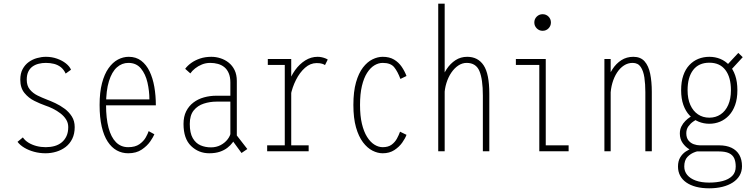

<svg xmlns="http://www.w3.org/2000/svg" viewBox="-20 -820 4090 1041"><path d="M227 11Q195 11 165.2 3Q135.5 -5 112 -19Q88.5 -33 75 -51L104 -75Q115.5 -58 134.8 -46.2Q154 -34.5 178 -28.2Q202 -22 228 -22Q253.5 -22 275.8 -28.2Q298 -34.5 314.5 -48Q331 -61.5 340.5 -82Q350 -102.5 350 -131Q350 -154 338.2 -172.5Q326.5 -191 307.5 -205.5Q288.5 -220 266.8 -230.8Q245 -241.5 225 -248Q198 -257.5 166.5 -273Q135 -288.5 112.5 -316Q90 -343.5 90 -388Q90 -422 102.8 -445.5Q115.5 -469 136 -483.8Q156.5 -498.5 181 -505.2Q205.5 -512 229 -512Q261 -512 289.2 -502Q317.5 -492 337.5 -476Q357.5 -460 365 -442L336 -421Q326 -443 309.8 -455.8Q293.5 -468.5 272.8 -473.8Q252 -479 229 -479Q208 -479 189.2 -474.2Q170.5 -469.5 156 -459Q141.5 -448.5 133.2 -431Q125 -413.5 125 -388Q125 -355 141.8 -334.8Q158.5 -314.5 183.5 -302.2Q208.5 -290 232 -281Q253.5 -273 279.8 -260.8Q306 -248.5 330 -230.8Q354 -213 369.5 -188.5Q385 -164 385 -131Q385 -94.5 371.8 -67.5Q358.5 -40.5 336 -23.2Q313.5 -6 285.2 2.5Q257 11 227 11Z M543 -281H790Q790 -327 779.5 -372.8Q769 -418.5 744 -448.8Q719 -479 676 -479Q641 -479 613.8 -454.8Q586.5 -430.5 570.8 -380Q555 -329.5 555 -251Q555 -178.5 568.5 -127.2Q582 -76 608.8 -49Q635.5 -22 675 -22Q713 -22 736 -38.2Q759 -54.5 770.5 -75.2Q782 -96 786 -109L817 -92Q811.5 -78 794.8 -53.5Q778 -29 748.5 -9Q719 11 675 11Q641.5 11 613.2 -4.5Q585 -20 564 -52Q543 -84 531.5 -133.5Q520 -183 520 -251Q520 -319.5 533 -369Q546 -418.5 568.5 -450.2Q591 -482 619.2 -497Q647.5 -512 678 -512Q717.5 -512 745.5 -490.8Q773.5 -469.5 791 -433Q808.5 -396.5 816.8 -349Q825 -301.5 825 -249H543Z M1289.5 9.5 1232.5 -68.5 1250 -103.5 1321 -12ZM1232 -105 1257 -74Q1251.5 -61.5 1240.8 -46.8Q1230 -32 1213 -18.8Q1196 -5.5 1171.8 2.8Q1147.5 11 1114.5 11Q1057 11 1016 -28.5Q975 -68 975 -148Q975 -188 989.5 -216.8Q1004 -245.5 1028.8 -264.2Q1053.5 -283 1085.8 -292Q1118 -301 1153 -301H1237V-269H1154Q1118 -269 1084.8 -258.2Q1051.5 -247.5 1030.2 -221.2Q1009 -195 1009 -148Q1009 -99 1025 -71.2Q1041 -43.5 1067 -32.2Q1093 -21 1123.5 -21Q1152.5 -21 1176 -33.2Q1199.5 -45.5 1214.2 -64.8Q1229 -84 1232 -105ZM1126 -512Q1151 -512 1175.2 -504.2Q1199.5 -496.5 1219.8 -480.5Q1240 -464.5 1252 -439.8Q1264 -415 1264 -381V-71L1229 -80V-373Q1229 -402.5 1220.2 -423Q1211.5 -443.5 1196.5 -455.8Q1181.5 -468 1161.8 -473.5Q1142 -479 1120 -479Q1096 -479 1075 -470.5Q1054 -462 1037.8 -449Q1021.5 -436 1012 -422L984 -447Q996.5 -464 1017 -478.8Q1037.5 -493.5 1065 -502.8Q1092.5 -512 1126 -512Z M1530 -284Q1530 -326 1543.2 -366.5Q1556.5 -407 1580.2 -440Q1604 -473 1635.2 -492.5Q1666.5 -512 1702 -512Q1714 -512 1725 -509.5Q1736 -507 1744.5 -503.5Q1753 -500 1757 -497L1742 -467Q1738.5 -470.5 1727.2 -474.2Q1716 -478 1697 -478Q1662.5 -478 1633.8 -452.5Q1605 -427 1584.8 -386.8Q1564.5 -346.5 1556 -303ZM1559 -32H1653.5V0H1428.5V-32H1524V-468H1432V-500H1559V-407Z M2184 -89Q2177.5 -70.5 2161 -47Q2144.5 -23.5 2118 -6.2Q2091.5 11 2055 11Q2027.5 11 1999.5 -3.2Q1971.5 -17.5 1948 -48.5Q1924.5 -79.5 1910.2 -129.5Q1896 -179.5 1896 -251Q1896 -323.5 1910.2 -373.5Q1924.5 -423.5 1948 -454Q1971.5 -484.5 1999.5 -498.2Q2027.5 -512 2055 -512Q2091.5 -512 2116.5 -497Q2141.5 -482 2157.8 -458.2Q2174 -434.5 2184 -408L2151 -392Q2136 -432.5 2117 -455.8Q2098 -479 2055 -479Q2032 -479 2010 -465.8Q1988 -452.5 1970.2 -424.8Q1952.5 -397 1942.2 -353.8Q1932 -310.5 1932 -251Q1932 -192 1942.2 -149Q1952.5 -106 1970.2 -77.8Q1988 -49.5 2010 -35.8Q2032 -22 2055 -22Q2084.5 -22 2102.8 -35.2Q2121 -48.5 2131.8 -68Q2142.5 -87.5 2149 -106Z M2598 0V-302Q2598 -390 2579.5 -434.5Q2561 -479 2510 -479Q2486.5 -479 2465.2 -465Q2444 -451 2427.2 -426.5Q2410.5 -402 2400.5 -370Q2390.5 -338 2389.5 -302H2359Q2359.5 -340 2370.5 -377.2Q2381.5 -414.5 2401.5 -445Q2421.5 -475.5 2449.8 -493.8Q2478 -512 2513 -512Q2571.5 -512 2602.2 -465.8Q2633 -419.5 2633 -312V0ZM2356 0V-800H2391V0Z M2922 -653Q2903.5 -653 2890.2 -666.2Q2877 -679.5 2877 -698Q2877 -717 2890.2 -730Q2903.5 -743 2922 -743Q2941 -743 2954 -730Q2967 -717 2967 -698Q2967 -679.5 2954 -666.2Q2941 -653 2922 -653ZM2939 -32H3063V0H2904V-468H2777V-500H2939Z M3257 0Q3257 -109 3257 -184Q3257 -259 3257 -308Q3257 -357 3257 -387.2Q3257 -417.5 3257 -436Q3257 -454.5 3257 -468.8Q3257 -483 3257 -500H3291V-402V0ZM3479 0V-321Q3479 -363.5 3473.8 -399.5Q3468.5 -435.5 3453.8 -457.2Q3439 -479 3410 -479Q3384.5 -479 3363 -465Q3341.5 -451 3325.5 -426.5Q3309.5 -402 3300.2 -370Q3291 -338 3290 -302H3260Q3260.5 -340 3270.8 -377.2Q3281 -414.5 3300.8 -445Q3320.5 -475.5 3349 -493.8Q3377.5 -512 3414 -512Q3453 -512 3474.8 -487.5Q3496.5 -463 3505.2 -420.2Q3514 -377.5 3514 -322V0Z M3826 -149Q3795.5 -149 3768 -160.2Q3740.5 -171.5 3719 -194Q3697.5 -216.5 3685.2 -250.8Q3673 -285 3673 -331Q3673 -377 3684.8 -411Q3696.5 -445 3717.5 -467.2Q3738.5 -489.5 3766.2 -500.8Q3794 -512 3826 -512Q3857.5 -512 3885 -500.8Q3912.5 -489.5 3933.5 -467.2Q3954.5 -445 3966.2 -411Q3978 -377 3978 -331Q3978 -285 3965.8 -250.8Q3953.5 -216.5 3932.2 -194Q3911 -171.5 3883.8 -160.2Q3856.5 -149 3826 -149ZM3826 -182Q3860.5 -182 3887 -199.8Q3913.5 -217.5 3928.2 -250.8Q3943 -284 3943 -331Q3943 -401 3913 -440.5Q3883 -480 3826 -480Q3768.5 -480 3738.2 -440.5Q3708 -401 3708 -331Q3708 -284 3723 -250.8Q3738 -217.5 3764.5 -199.8Q3791 -182 3826 -182ZM3938 -435 3914 -459 3983 -533 4007 -510ZM3879 -32Q3918.5 -32 3946.2 -18.8Q3974 -5.5 3988.5 19.8Q4003 45 4003 81Q4003 109.5 3990 131.8Q3977 154 3953 169.5Q3929 185 3896.5 193Q3864 201 3825 201Q3785.5 201 3754 192.8Q3722.5 184.5 3700.8 169.2Q3679 154 3667.5 132.2Q3656 110.5 3656 83Q3656 53.5 3668 33.5Q3680 13.5 3698.2 1.5Q3716.5 -10.5 3735 -16.8Q3753.5 -23 3766 -25L3796 -9Q3774 -4.5 3749.2 4Q3724.5 12.5 3707.2 30.8Q3690 49 3690 83Q3690 109 3706 128.5Q3722 148 3752.2 159Q3782.5 170 3825 170Q3865.5 170 3898 161.5Q3930.5 153 3949.8 134Q3969 115 3969 83Q3969 56.5 3960.8 38.2Q3952.5 20 3932.5 10.5Q3912.5 1 3877 1H3752Q3737.5 1 3717.2 -10.8Q3697 -22.5 3681.5 -44.2Q3666 -66 3666 -96Q3666 -117.5 3674.5 -134.5Q3683 -151.5 3695.8 -164.2Q3708.5 -177 3721.5 -185.2Q3734.5 -193.5 3743 -198L3766 -177Q3754 -171.5 3738.8 -161Q3723.5 -150.5 3712.2 -134.8Q3701 -119 3701 -98Q3701 -73 3712.8 -58.5Q3724.5 -44 3741.8 -38Q3759 -32 3775 -32Z"/></svg>

Font: League Mono Thin Condensed
Style: Regular
Weight: 100
Width: 1
Designer: Tyler Finck
Foundry: The League of Moveable Type / Tyler Finck
Version: Version 2.300;RELEASE